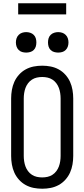

<svg xmlns="http://www.w3.org/2000/svg" viewBox="-20 -1144 515 1172"><path d="M238 8Q211 8 185.5 3Q160 -2 137 -14.5Q114 -27 96 -47Q78 -67 67.5 -90.5Q57 -114 52.5 -140Q48 -166 48 -192V-543Q48 -569 52.5 -595Q57 -621 67.5 -644.5Q78 -668 96 -688Q114 -708 137 -720.5Q160 -733 185.5 -738Q211 -743 238 -743Q264 -743 289.5 -738Q315 -733 338 -720.5Q361 -708 379 -688Q397 -668 407.5 -644.5Q418 -621 422.5 -595Q427 -569 427 -543V-192Q427 -166 422.5 -140Q418 -114 407.5 -90.5Q397 -67 379 -47Q361 -27 338 -14.5Q315 -2 289.5 3Q264 8 238 8ZM238 -61Q254 -61 270 -64.5Q286 -68 300 -77Q314 -86 324 -99.5Q334 -113 339.5 -128Q345 -143 347.5 -159.5Q350 -176 350 -192V-543Q350 -559 347.5 -575.5Q345 -592 339.5 -607Q334 -622 324 -635.5Q314 -649 300 -658Q286 -667 270 -670.5Q254 -674 238 -674Q221 -674 205 -670.5Q189 -667 175 -658Q161 -649 151 -635.5Q141 -622 135.5 -607Q130 -592 127.5 -575.5Q125 -559 125 -543V-192Q125 -176 127.5 -159.5Q130 -143 135.5 -128Q141 -113 151 -99.5Q161 -86 175 -77Q189 -68 205 -64.5Q221 -61 238 -61ZM335 -823Q323 -823 310.5 -826.5Q298 -830 289 -839Q280 -848 276.5 -860Q273 -872 273 -885Q273 -898 276.5 -910Q280 -922 289 -931Q298 -940 310.5 -944Q323 -948 335 -948Q348 -948 360 -944Q372 -940 381 -931Q390 -922 394 -910Q398 -898 398 -885Q398 -872 394 -860Q390 -848 381 -839Q372 -830 360 -826.5Q348 -823 335 -823ZM140 -823Q127 -823 115 -826.5Q103 -830 94 -839Q85 -848 81 -860Q77 -872 77 -885Q77 -898 81 -910Q85 -922 94 -931Q103 -940 115 -944Q127 -948 140 -948Q152 -948 164.5 -944Q177 -940 186 -931Q195 -922 198.5 -910Q202 -898 202 -885Q202 -872 198.5 -860Q195 -848 186 -839Q177 -830 164.5 -826.5Q152 -823 140 -823ZM384 -1056H91V-1124H384Z"/></svg>

Font: Iosevka QP
Style: Regular
Weight: 400
Designer: Belleve Invis
Foundry: Belleve Invis
Version: Version 20.0.0; ttfautohint (v1.8.4)